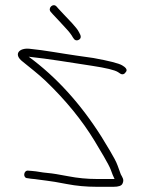

<svg xmlns="http://www.w3.org/2000/svg" viewBox="-20 -724 556 738"><path d="M284.3 -599C292.7 -585.5 292.3 -576.2 283.1 -571.2C273.9 -566.2 266.3 -569.1 260.2 -580.1C254.2 -591 245.3 -602.5 233.7 -614.7C215.4 -633.9 198.3 -654 182.3 -670L175.3 -678C162.2 -692.4 183.7 -713.9 197.3 -699L204.3 -691C209.6 -685.7 216.6 -678.2 225.3 -668.5C239.3 -652.9 275.5 -618.7 284.3 -599ZM458.3 -467C466.2 -460.7 468.5 -454.7 465.2 -449.2C458.7 -438.5 451.1 -435.7 442.3 -441L433.3 -447C420.6 -454.9 387.6 -462.9 334.3 -471C230.8 -486.7 178.6 -496.2 90.3 -506C196.4 -428.2 289.7 -325.5 370.3 -198C383.9 -174.4 422.1 -116.3 431.9 -88.1C437.5 -72 441.6 -60.7 444.3 -54C450.5 -41.6 458.6 -33.8 450.5 -17.5C446.7 -9.8 435.3 -6 416.3 -6H351.3C311.4 -6 273.5 -9.5 237.4 -16.5C201.3 -23.5 175.4 -27.8 159.8 -29.5C132.2 -32.4 123 -35.2 99.3 -37L86.3 -39C66.3 -39 70.3 -71.2 89.3 -68L102.3 -67C127 -65.2 135.4 -61.4 164.3 -59C180.3 -57.7 206.4 -53.5 242.6 -46.5C278.8 -39.5 315 -36 351.3 -36H420.3C415.7 -45 410.8 -57 405.6 -71.9C398.7 -91.3 362.3 -151.4 343.8 -182C295.5 -261.7 232.8 -338.6 155.8 -412.5C127.8 -439.3 94.8 -464.4 67.3 -487C30.2 -515.1 53.3 -540.6 93.2 -536.6C152.4 -530.8 216.6 -518.5 272.8 -510.5L339.3 -501C399.3 -490.1 436 -480.7 449.3 -473Z"/></svg>

Font: MewTooHand
Style: Reversed
Weight: 400
Designer: Mew Too, Robert Jablonski
Version: Version 0.77